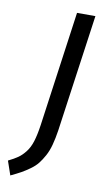

<svg xmlns="http://www.w3.org/2000/svg" viewBox="-153 -570 470 823"><g transform="rotate(10 82.0 -158.0)"><path d="M-46.9 210 -67.9 148.9Q-42 136.2 -26.4 125.2Q-10.7 114.3 4.4 95.2Q19.5 76.2 28.6 47.4Q37.6 18.6 43.9 -24.9L113.8 -525.9H193.8L122.1 -16.1Q116.7 20 109.1 48.1Q101.6 76.2 89.8 97.7Q78.1 119.1 65.9 134.5Q53.7 149.9 34.4 163.8Q15.1 177.7 -2.4 187.5Q-20 197.3 -46.9 210Z"/></g></svg>

Font: Fira Sans Compressed Book
Style: Italic
Weight: 350
Width: 3
Italic angle: -8°
Designer: Carrois Corporate & Edenspiekermann AG
Foundry: Carrois Corporate GbR & Edenspiekermann AG
Version: Version 4.203;PS 004.203;hotconv 1.0.88;makeotf.lib2.5.64775